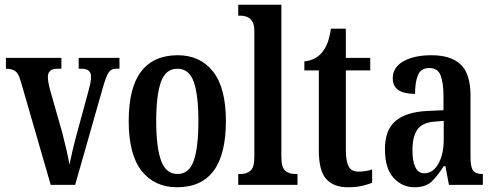

<svg xmlns="http://www.w3.org/2000/svg" viewBox="-20 -780 2085 810"><path d="M67 -439Q58 -470 44.5 -480Q31 -490 5 -490V-536H239V-490H221Q200 -490 191 -480.5Q182 -471 182 -456Q182 -443 184.5 -430.5Q187 -418 190 -405L243 -219Q252 -184 260.5 -147Q269 -110 273 -85Q277 -104 284 -135.5Q291 -167 301 -204L351 -388Q357 -410 360.5 -425.5Q364 -441 364 -457Q364 -490 324 -490H312V-536H484V-490H469Q449 -490 438.5 -474.5Q428 -459 415 -414L297 0H194Z M727 10Q632 10 577.5 -59Q523 -128 523 -269Q523 -410 575.5 -478.5Q628 -547 730 -547Q824 -547 878.5 -478.5Q933 -410 933 -269Q933 10 727 10ZM729 -46Q778 -46 797.5 -102.5Q817 -159 817 -269Q817 -379 797.5 -434.5Q778 -490 728 -490Q679 -490 659 -434.5Q639 -379 639 -269Q639 -159 659.5 -102.5Q680 -46 729 -46Z M985 0V-46H995Q1021 -46 1037 -60Q1053 -74 1053 -119V-649Q1053 -677 1043.5 -691Q1034 -705 1020.5 -709.5Q1007 -714 995 -714H985V-760H1167V-119Q1167 -74 1183 -60Q1199 -46 1226 -46H1235V0Z M1447 10Q1388 10 1356.5 -24.5Q1325 -59 1325 -146V-483H1264V-521Q1292 -524 1310.5 -535Q1329 -546 1341 -562Q1353 -577 1361.5 -598.5Q1370 -620 1376 -659H1439V-536H1542V-483H1439V-151Q1439 -101 1450.5 -78.5Q1462 -56 1492 -56Q1523 -56 1550 -65V-9Q1536 -3 1510 3.5Q1484 10 1447 10Z M1728 10Q1677 10 1640.5 -29.5Q1604 -69 1604 -151Q1604 -232 1649 -270Q1694 -308 1785 -312L1851 -315V-373Q1851 -430 1839 -461.5Q1827 -493 1791 -493Q1756 -493 1743.5 -463.5Q1731 -434 1731 -384Q1637 -384 1637 -449Q1637 -497 1683 -522Q1729 -547 1800 -547Q1882 -547 1923.5 -508Q1965 -469 1965 -375V-117Q1965 -76 1975.5 -61Q1986 -46 2014 -46H2017V0H1874L1859 -79H1852Q1826 -38 1801 -14Q1776 10 1728 10ZM1770 -49Q1807 -49 1829.5 -89.5Q1852 -130 1852 -191V-270L1814 -267Q1761 -263 1740.5 -233Q1720 -203 1720 -146Q1720 -101 1732 -75Q1744 -49 1770 -49Z"/></svg>

Font: Noto Serif Thai ExtraCondensed SemiBold
Style: Regular
Weight: 600
Width: 2
Designer: Monotype Design Team
Foundry: Monotype Imaging Inc.
Version: Version 2.001; ttfautohint (v1.8.4.7-5d5b)